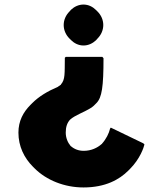

<svg xmlns="http://www.w3.org/2000/svg" viewBox="-20 -807 712 844"><path d="M235 -426 234 -425C189 -406 151 -383 122 -354L114 -346C82 -314 61 -275 61 -224C61 -164 86 -113 125 -74L132 -67C184 -15 263 17 347 17C444 17 505 -18 544 -57L551 -64C596 -109 612 -159 615 -172L610 -177L467 -246L464 -242C459 -221 447 -196 428 -175V-174H427C408 -157 381 -144 348 -144C326 -144 307 -151 291 -165H290V-166C278 -180 269 -201 269 -224C269 -249 275 -266 287 -280L288 -281C310 -301 347 -312 382 -334C388 -338 392 -342 397 -347L404 -354C428 -378 435 -426 435 -551L430 -557H269L265 -553C264 -483 267 -458 248 -436V-435C245 -432 239 -429 235 -426ZM434 -697C434 -720 424 -741 409 -756L402 -763C388 -777 369 -787 347 -787C326 -787 307 -778 292 -764L285 -756C270 -741 260 -720 260 -697C260 -674 270 -653 285 -638L292 -631C306 -617 325 -607 347 -607C368 -607 387 -616 402 -630L409 -638C424 -653 434 -674 434 -697Z"/></svg>

Font: Hussar Woodtype
Style: Bd
Weight: 900
Foundry: Cannot Into Space Fonts
Version: Version 1.07